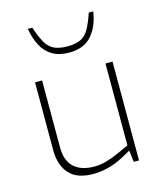

<svg xmlns="http://www.w3.org/2000/svg" viewBox="-112 -829 779 919"><g transform="rotate(-15 277.0 -370.0)"><path d="M237 6Q156 6 118 -37Q80 -80 80 -154V-490H115V-158Q115 -92 150.5 -59.5Q186 -27 250 -27Q281 -27 311 -35.5Q341 -44 376 -60L429 -84V-490H464V0H438L430 -66L437 -61L390 -35Q349 -13 310.5 -3.5Q272 6 237 6ZM275 -585Q226 -585 192.5 -605Q159 -625 140 -661.5Q121 -698 113 -746H135Q151 -699 167 -670Q183 -641 208.5 -628.5Q234 -616 275 -616Q317 -616 342 -628.5Q367 -641 383 -670Q399 -699 415 -746H437Q426 -673 387.5 -629Q349 -585 275 -585Z"/></g></svg>

Font: REM Thin
Style: Regular
Weight: 250
Designer: Octavio Pardo
Foundry: Ashler Design
Version: Version 1.005;gftools[0.9.28]